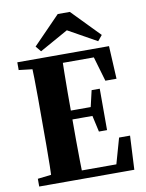

<svg xmlns="http://www.w3.org/2000/svg" viewBox="-94 -934 758 1000"><g transform="rotate(-10 285.0 -434.0)"><path d="M31 0V-41L160 -56H197V0ZM101 0Q103 -46 104 -98Q105 -150 105 -204Q105 -258 105 -310V-350Q105 -401 105 -454.5Q105 -508 104 -559.5Q103 -611 101 -657H265Q264 -612 263 -560Q262 -508 262 -455Q262 -402 262 -350V-313Q262 -260 262 -205.5Q262 -151 263 -99Q264 -47 265 0ZM184 0V-44H475L440 -20L485 -179H543L534 0ZM184 -314V-361H389V-314ZM387 -228 364 -331V-348L387 -447H430V-228ZM31 -616V-657H197V-601H160ZM466 -483 421 -637 456 -613H177V-657H516L525 -483ZM346 -868 489 -721 465 -692 279 -796H349L163 -692L139 -721L282 -868Z"/></g></svg>

Font: Source Serif 4 36pt
Style: Bold
Weight: 700
Designer: Frank Grießhammer
Foundry: Adobe Systems Incorporated
Version: Version 4.004;hotconv 1.0.116;makeotfexe 2.5.65601